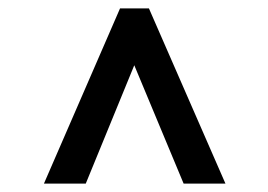

<svg xmlns="http://www.w3.org/2000/svg" viewBox="-20 -765 640 459"><path d="M267 -745H336L519 -326H419L301 -609L185 -326H85Z"/></svg>

Font: JuliaMono Latin
Style: Regular
Weight: 400
Monospace: yes
Designer: cormullion
Foundry: corm
Version: Version 0.049; ttfautohint (v1.8.4)